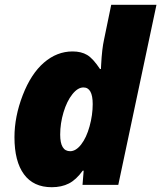

<svg xmlns="http://www.w3.org/2000/svg" viewBox="-20 -780 680 810"><path d="M286.1 -563Q322.8 -563 347.7 -548.1Q372.6 -533.2 401.9 -488.8H405.8L406.7 -506.8Q410.2 -574.2 418.9 -612.8L449.2 -759.8H640.1L479 0H328.1L333 -60.1H329.1Q301.3 -21.5 270.5 -5.9Q239.7 9.8 198.2 9.8Q121.1 9.8 81.1 -44.7Q41 -99.1 41 -201.2Q41 -288.1 75.9 -378.4Q110.8 -468.8 165.5 -515.9Q220.2 -563 286.1 -563ZM275.9 -142.1Q300.3 -142.1 322.5 -170.7Q344.7 -199.2 357.9 -247.1Q371.1 -294.9 371.1 -340.8Q371.1 -411.1 332 -411.1Q308.1 -411.1 285.2 -382.3Q262.2 -353.5 248 -306.4Q233.9 -259.3 233.9 -211.9Q233.9 -142.1 275.9 -142.1Z"/></svg>

Font: Open Sans Extrabold
Style: Italic
Weight: 800
Italic angle: -12°
Foundry: Ascender Corporation
Version: Version 1.10